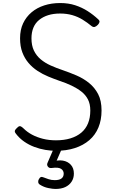

<svg xmlns="http://www.w3.org/2000/svg" viewBox="-20 -973 766 1263"><path d="M348 19Q315 19 278.5 13Q242 7 206 -6.5Q170 -20 139 -41.5Q108 -63 85 -93Q77 -102 77.5 -110.5Q78 -119 90 -130Q101 -142 109.5 -143Q118 -144 134 -129Q159 -104 191 -87Q223 -70 262.5 -60Q302 -50 348 -50Q402 -50 444 -63Q486 -76 515 -100.5Q544 -125 559 -161.5Q574 -198 574 -246Q574 -289 558.5 -319Q543 -349 515.5 -370.5Q488 -392 451.5 -409.5Q415 -427 372 -441Q335 -454 297.5 -469.5Q260 -485 226.5 -507Q193 -529 167.5 -559Q142 -589 127 -628.5Q112 -668 112 -721Q112 -777 132 -819.5Q152 -862 187.5 -892Q223 -922 271 -937.5Q319 -953 376 -953Q430 -953 474.5 -938.5Q519 -924 556.5 -900Q594 -876 626 -846Q636 -837 634.5 -828.5Q633 -820 624 -810Q613 -799 603.5 -796Q594 -793 583 -801Q554 -825 523 -844Q492 -863 455.5 -873.5Q419 -884 376 -884Q331 -884 296.5 -873Q262 -862 237 -841.5Q212 -821 199.5 -790.5Q187 -760 187 -721Q187 -674 203 -640.5Q219 -607 247.5 -583Q276 -559 314 -542Q352 -525 394 -511Q438 -496 483.5 -476.5Q529 -457 566 -427Q603 -397 625.5 -354Q648 -311 648 -246Q648 -184 627.5 -134.5Q607 -85 567.5 -51Q528 -17 472.5 1Q417 19 348 19ZM344 270Q327 270 297.5 264Q268 258 243 242Q233 236 231.5 226Q230 216 235 207Q241 195 248.5 192Q256 189 267 194Q280 199 299 205.5Q318 212 340 212Q370 212 384.5 201Q399 190 399 169Q399 149 381.5 137.5Q364 126 321 132Q311 133 305.5 131Q300 129 295 123Q290 116 290 109.5Q290 103 294 95L339 -9H393L343 106L320 92Q361 78 393.5 83.5Q426 89 446 111Q466 133 466 169Q466 199 451 222Q436 245 409.5 257.5Q383 270 344 270Z"/></svg>

Font: Playwrite US Modern Light
Style: Regular
Weight: 300
Designer: Veronika Burian, José Scaglione
Foundry: TypeTogether
Version: Version 1.003